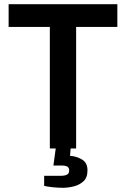

<svg xmlns="http://www.w3.org/2000/svg" viewBox="-20 -706 599 913"><path d="M217 0V-578H21V-686H538V-578H342V0H316L313 35Q344 37 370 52.5Q396 68 396 104Q396 139 376.5 156.5Q357 174 330 180.5Q303 187 280 187Q257 187 232.5 184.5Q208 182 190 178V130H268Q288 130 298.5 124.5Q309 119 309 105Q309 92 300.5 86.5Q292 81 270 81H234L245 0Z"/></svg>

Font: Archivo SemiCondensed SemiBold
Style: Regular
Weight: 600
Width: 4
Designer: Hector Gatti
Foundry: Omnibus-Type
Version: Version 2.001; ttfautohint (v1.8.3)